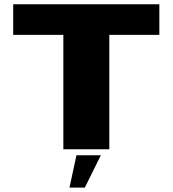

<svg xmlns="http://www.w3.org/2000/svg" viewBox="-20 -695 804 894"><path d="M275 0H489V-532.5H722V-675H41.5V-532.5H275ZM303.5 178.5H375L449.5 28H336Z"/></svg>

Font: Anybody SemiExpanded ExtraBold
Style: Regular
Weight: 800
Width: 6
Version: Version 1.113;gftools[0.9.25]